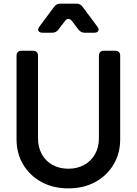

<svg xmlns="http://www.w3.org/2000/svg" viewBox="-20 -1024 752 1056"><path d="M356 12Q272 12 208 -23Q144 -58 107.5 -119Q71 -180 71 -258V-717Q71 -745 99 -745H161Q189 -745 189 -717V-263Q189 -214 210 -176Q231 -138 269 -117Q307 -96 356 -96Q405 -96 443 -117Q481 -138 502.5 -176Q524 -214 524 -263V-717Q524 -745 552 -745H613Q641 -745 641 -717V-258Q641 -180 604.5 -119Q568 -58 504 -23Q440 12 356 12ZM215 -844Q197 -844 191.5 -854Q186 -864 197 -878L278 -987Q290 -1004 312 -1004H400Q422 -1004 434 -987L515 -878Q526 -864 520.5 -854Q515 -844 498 -844H446Q425 -844 412 -861L376 -908Q367 -920 356 -920Q345 -920 337 -908L301 -861Q288 -844 267 -844Z"/></svg>

Font: Pitagon Sans Text SemiBold
Style: Regular
Weight: 600
Designer: Travis Tran
Foundry: Pitagon
Version: Version 1.001; ttfautohint (v1.8.4.7-5d5b);gftools[0.9.26]